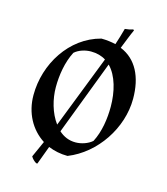

<svg xmlns="http://www.w3.org/2000/svg" viewBox="-98 -632 684 786"><g transform="rotate(15 244.0 -239.0)"><path d="M133 77 162 -1C187 9 214 15 244 15C360 -31 443 -156 443 -280C443 -373 409 -441 340 -469C351 -496 363 -528 374 -552L370 -555C359 -551 348 -549 336 -548C329 -523 323 -501 315 -478C297 -482 276 -485 254 -485C126 -452 45 -322 45 -190C45 -114 80 -51 136 -15L105 54C110 63 119 72 128 77ZM363 -225C363 -175 355 -118 331 -72C313 -56 285 -47 261 -47C233 -47 210 -57 190 -75L310 -390C347 -353 363 -288 363 -225ZM227 -423C251 -423 273 -417 290 -406L170 -98C140 -138 125 -195 125 -245C125 -295 134 -353 158 -399C176 -415 203 -423 227 -423Z"/></g></svg>

Font: Almendra
Style: Regular
Weight: 400
Designer: Ana Sanfelippo
Foundry: Ana Sanfelippo
Version: Version 1.003